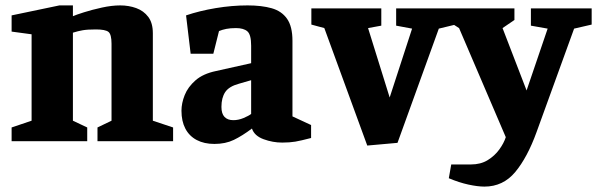

<svg xmlns="http://www.w3.org/2000/svg" viewBox="-20 -523 2211 711"><path d="M23 0V-51L97 -76V-396L23 -406V-466L200 -503H250V-463Q261 -468 291 -477.5Q321 -487 357.5 -495Q394 -503 425 -503Q457 -503 484.5 -493Q512 -483 529 -460.5Q546 -438 546 -400V-76L621 -51V0H341V-51L393 -76V-361Q393 -396 381.5 -405Q370 -414 335 -414Q304 -414 286.5 -411Q269 -408 250 -402V-76L303 -51V0Z M774 10Q736 10 708.5 -4.5Q681 -19 666.5 -46.5Q652 -74 652 -113Q652 -141 664 -171Q676 -201 704 -225.5Q732 -250 780 -260L910 -289V-354Q910 -395 896 -407Q882 -419 854 -419Q833 -419 818 -416Q803 -413 791 -408L770 -324H686L669 -466Q719 -483 779 -493Q839 -503 897 -503Q949 -503 986 -492.5Q1023 -482 1043 -453.5Q1063 -425 1063 -372V-92L1132 -60V-12Q1094 -2 1073.5 1.5Q1053 5 1025 5Q990 5 956 -7.5Q922 -20 913 -47Q877 -20 846 -5Q815 10 774 10ZM844 -78Q863 -78 882 -86Q901 -94 910 -101V-226L865 -213Q828 -203 814 -182Q800 -161 800 -127Q800 -102 811.5 -90Q823 -78 844 -78Z M1340 16 1181 -419 1133 -432V-492H1392V-428L1343 -419L1423 -162L1506 -417L1447 -428V-492H1667V-432L1605 -417L1452 6Z M1774 168Q1749 168 1714.5 160.5Q1680 153 1642 137L1651 86H1724Q1760 86 1786 70Q1812 54 1829 30.5Q1846 7 1853 -15L1680 -419L1633 -449V-492H1885V-449L1841 -419L1930 -188L2008 -417L1946 -428V-492H2171V-432L2106 -417L1967 -34Q1933 60 1888 114Q1843 168 1774 168Z"/></svg>

Font: Manuale ExtraBold
Style: Regular
Weight: 800
Version: Version 1.002